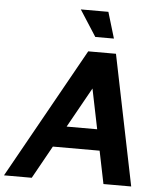

<svg xmlns="http://www.w3.org/2000/svg" viewBox="-102 -973 886 1027"><g transform="rotate(5 340.5 -460.0)"><path d="M-42 0H107L205 -176H456L492 0H641L498 -700H349ZM269 -289 389 -504 433 -289ZM290 -920 380 -780H480L438 -920Z"/></g></svg>

Font: Uncut Sans
Style: Bold Italic
Weight: 700
Italic angle: -10°
Designer: Kasper Nordkvist
Foundry: Uncut Type
Version: Version 1.111;FEAKit 1.0